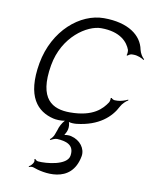

<svg xmlns="http://www.w3.org/2000/svg" viewBox="-77 -492 631 778"><g transform="rotate(10 238.5 -102.5)"><path d="M62 -207C37 -65 90 -12 156 4C167 7 189 8 204 5C194 15 184 34 181 47L174 66C172 74 163 85 157 89L160 92C166 88 178 83 186 83C220 85 259 93 251 141C244 181 160 189 126 186C121 186 114 181 113 178L109 181C117 191 99 209 92 212L93 215C97 213 105 211 111 213C150 228 274 257 296 134C301 103 278 71 240 62C233 60 220 60 212 62C217 54 222 43 223 36C225 27 224 15 221 7C230 10 245 10 253 9C343 -1 391 -45 414 -91C420 -103 434 -116 443 -121L442 -124C433 -119 412 -112 399 -112H388C384 -112 376 -116 375 -119L371 -118C372 -114 370 -103 367 -99C349 -72 315 -32 218 -32C147 -32 85 -63 110 -207C131 -328 227 -390 284 -390C364 -390 395 -352 406 -322C407 -317 407 -304 404 -300L408 -299C411 -302 419 -307 425 -307H433C448 -307 467 -299 475 -293L477 -296C469 -302 459 -318 456 -332C445 -389 389 -432 288 -432C191 -432 87 -346 62 -207Z"/></g></svg>

Font: Armata Saber
Style: RgIta
Weight: 400
Designer: Jasper
Foundry: Cannot Into Space Fonts
Version: Version 0.970